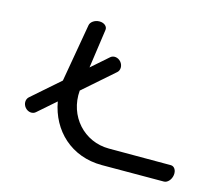

<svg xmlns="http://www.w3.org/2000/svg" viewBox="-87 -694 933 807"><g transform="rotate(15 379.5 -290.5)"><path d="M246.7 -278.5C314.6 -338 379.2 -394.7 379.2 -394.7C391.1 -405.1 391.9 -425.9 379.2 -440.7C366.5 -455.4 346.2 -457.7 334.1 -447.1L261.2 -383.1C273.9 -473 285.3 -552.8 285.3 -552.8C287.4 -567.8 273.1 -580.8 252.2 -580.8C231.3 -580.8 213.4 -567.8 211.2 -552.8L167.4 -300.9L47 -195.3C35.2 -184.4 34.3 -164.1 47 -149.3C59.7 -134.6 80 -132.3 92.1 -142.9C92.2 -142.9 125.5 -172.1 169.4 -210.6C190.8 -89.3 283.9 0 417.4 0C578.9 0 687.5 -0.7 687.5 -0.7C702.5 -0.7 717.8 -16.9 720.7 -37.8C723.7 -58.7 712.9 -74.8 697.9 -74.8C697.9 -74.8 539.4 -74.8 427.9 -74.8C320.2 -74.8 237.2 -165.1 246.7 -278.5Z"/></g></svg>

Font: Hi.
Style: Regular
Weight: 400
Designer: Mew Too, Robert Jablonski
Foundry: Cannot Into Space Fonts
Version: Version 1.996